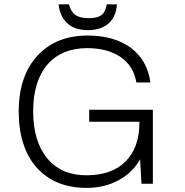

<svg xmlns="http://www.w3.org/2000/svg" viewBox="-20 -870 873 907"><path d="M484.4 -849.6Q478.5 -816.4 463.9 -802.7Q444.3 -784.2 400.4 -784.2Q356.4 -784.2 335.9 -799.8Q315.4 -813.5 305.7 -849.6H256.8Q260.7 -806.6 284.2 -775.4Q320.3 -727.5 394.5 -727.5Q455.1 -727.5 491.2 -757.8Q528.3 -789.1 532.2 -849.6ZM648.4 -2H702.1V-351.6H401.4V-294.9H638.7V-292Q638.7 -170.9 571.3 -105.5Q506.8 -42 387.7 -42Q270.5 -42 204.1 -121.1Q136.7 -201.2 136.7 -343.8Q136.7 -487.3 205.1 -566.4Q272.5 -642.6 392.6 -642.6Q487.3 -642.6 549.8 -600.6Q612.3 -556.6 624 -480.5H690.4Q676.8 -585 597.7 -644.5Q518.6 -702.1 394.5 -702.1Q245.1 -702.1 157.2 -607.4Q68.4 -510.7 68.4 -343.8Q68.4 -173.8 154.3 -77.1Q240.2 17.6 389.6 17.6Q474.6 17.6 542 -19.5Q607.4 -55.7 641.6 -117.2Z"/></svg>

Font: Dotum
Style: Regular
Weight: 400
Version: Version 2.21